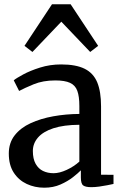

<svg xmlns="http://www.w3.org/2000/svg" viewBox="-20 -863 570 894"><path d="M186 11Q142 11 104.5 -6.5Q67 -24 44 -59.2Q21 -94.5 21 -148Q21 -198 48.5 -233Q76 -268 122.8 -289.5Q169.5 -311 228 -321.5Q286.5 -332 349.5 -332.5V-369.5Q349.5 -414 340 -440Q330.5 -466 306.2 -477.2Q282 -488.5 237.5 -488.5Q180 -488.5 136.5 -470.5Q93 -452.5 69 -439.5L44 -489Q55 -498.5 87.8 -516.2Q120.5 -534 166.8 -548.5Q213 -563 264.5 -563Q333.5 -563 374.2 -542.8Q415 -522.5 432.8 -479.5Q450.5 -436.5 450.5 -368V-49.5L508.5 -49V-6.5Q497.5 -4 479.5 -0.5Q461.5 3 441.8 5.8Q422 8.5 405 8.5Q378.5 8.5 367.5 0.5Q356.5 -7.5 356.5 -37V-70Q344 -57 319.8 -38Q295.5 -19 261.8 -4Q228 11 186 11ZM229.5 -56.5Q257 -56.5 290.5 -72Q324 -87.5 349.5 -110.5V-282Q276.5 -281.5 228.5 -265.8Q180.5 -250 156.8 -222.5Q133 -195 133 -160Q133 -123.5 145.8 -100.5Q158.5 -77.5 180.2 -67Q202 -56.5 229.5 -56.5ZM131 -621 94 -649.5 222 -843H309L437 -649.5L400 -621L265.5 -762Z"/></svg>

Font: Merriweather 28pt
Style: Regular
Weight: 400
Version: Version 2.100